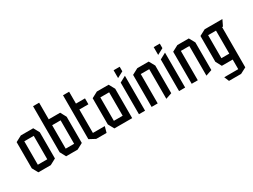

<svg xmlns="http://www.w3.org/2000/svg" viewBox="-61 -1472 3164 2397"><g transform="rotate(-30 1521.0 -273.5)"><path d="M131 -423.1V-508.3H308.7L355 -424.1V-423.1ZM89.4 0 43 -84.2V-85.2H267V0ZM43 -85.2V-462L130 -508.3H131V-85.2ZM267 0V-423.1H355V-46.4L268 0Z M444.5 -85.2V-747.8H532.3L532.5 -85.2ZM489.5 0 444.5 -84.2V-85.2H654.2V0ZM654.2 0V-423.1H742.2V-46.4L655.2 0ZM532.5 -423.1V-508.3H697.2L742.2 -424.1V-423.1Z M836.8 -423.1V-679.2H924.8V-508.3L837.8 -423.1ZM837.8 -423.1 924.8 -508.3H1055V-423.1ZM923.8 0 836.8 -46.4V-423.1H924.8V0ZM924.8 0V-85.2H1095.7V-84.2L1072.7 0Z M1227 -423.1V-508.3H1395.6L1442 -424.1V-423.1ZM1185.4 0 1139 -84.2V-85.2H1354V0ZM1139 -85.2V-462L1226 -508.3H1227V-85.2ZM1354 0V-423.1H1442V0Z M1539.6 0V-455.8L1626.6 -503H1627.6V0ZM1539.6 -521.7V-633.6H1627.6V-568.1L1540.6 -521.7Z M1721.8 0V-462L1808.8 -508.3H1809.8V0ZM1931.9 3.8V-423.1H2019.9V-25.8L1932.9 3.8ZM1809.8 -423.1V-508.3H1973.5L2019.9 -424.1V-423.1Z M2117.6 0V-455.8L2204.6 -503H2205.6V0ZM2117.6 -521.7V-633.6H2205.6V-568.1L2118.6 -521.7Z M2299.8 0V-462L2386.8 -508.3H2387.8V0ZM2509.9 3.8V-423.1H2597.9V-25.8L2510.9 3.8ZM2387.8 -423.1V-508.3H2551.5L2597.9 -424.1V-423.1Z M2780.8 -423.1V-508.3H3035.2V-507.3L2994.7 -423.1ZM2721.2 201.7 2692.8 133.6V132.6H2894.4V201.7ZM2737.8 -6.1 2692.8 -90.3V-91.3H2894.4V-6.1ZM2692.8 -91.3V-462L2779.8 -508.3H2780.8V-91.3ZM2894.4 201.7V-423.1H2982.4L2981.7 156.7L2895.4 201.7Z"/></g></svg>

Font: Foldit Thin
Style: Regular
Weight: 100
Designer: Sophia Tai
Foundry: Sophia Tai
Version: Version 1.003